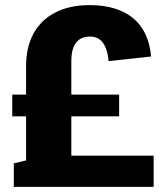

<svg xmlns="http://www.w3.org/2000/svg" viewBox="-20 -731 649 751"><path d="M82 -472Q82 -547 111.5 -600.5Q141 -654 197 -682.5Q253 -711 330 -711Q438 -711 500 -660.5Q562 -610 571 -510L405 -492Q400 -541 382 -564.5Q364 -588 332 -588Q296 -588 277.5 -564Q259 -540 259 -491V-2H82ZM34 -92 84 -104 217 -122H581V0H34ZM28 -361H446V-276H28Z"/></svg>

Font: Pathway Extreme Condensed ExtraBold
Style: Regular
Weight: 800
Width: 3
Version: Version 1.001;gftools[0.9.26]